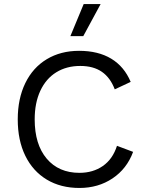

<svg xmlns="http://www.w3.org/2000/svg" viewBox="-20 -922 726 952"><path d="M68 0ZM374 10Q281 10 212 -31.5Q143 -73 105.5 -149.5Q68 -226 68 -330Q68 -433 105.5 -510Q143 -587 212 -628.5Q281 -670 372 -670Q467 -670 531.5 -631Q596 -592 628 -516L549 -479Q527 -537 485 -566Q443 -595 378 -595Q310 -595 259 -563.5Q208 -532 180 -472Q152 -412 152 -330Q152 -206 211.5 -135.5Q271 -65 374 -65Q441 -65 490 -99Q539 -133 560 -199L640 -169Q609 -85 538 -37.5Q467 10 374 10ZM479 -902 393 -743H329L395 -902Z"/></svg>

Font: Work Sans
Style: Regular
Weight: 400
Designer: Wei Huang
Foundry: Wei Huang
Version: Version 1.500; ttfautohint (v1.6)